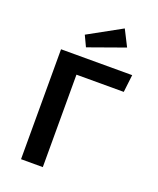

<svg xmlns="http://www.w3.org/2000/svg" viewBox="-171 -1062 958 1164"><g transform="rotate(20 307.5 -480.0)"><path d="M567.7 -709.2 554.4 -596.4H249.2V0H108.7V-709.2ZM428.7 -960 481.5 -855.9 246.7 -771.8 213.8 -841.5Z"/></g></svg>

Font: Fira Code SemiBold
Style: Regular
Weight: 600
Designer: Carrois Corporate, Edenspiekermann AG, Nikita Prokopov
Foundry: Carrois Corporate, Edenspiekermann AG, Nikita Prokopov
Version: Version 6.002